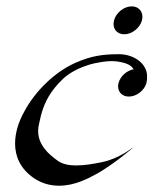

<svg xmlns="http://www.w3.org/2000/svg" viewBox="-20 -591 488 611"><path d="M431.8 -526.4C438.3 -550.8 423.2 -570.8 399.3 -570.8C374.8 -570.8 349.5 -550.8 342.9 -526.4C336.2 -501.5 351 -481.9 375.4 -481.9C399.4 -481.9 425.1 -501.5 431.8 -526.4ZM355.9 -395C375.5 -391.6 396.2 -386.7 405.1 -370.6C382.9 -366.2 363 -348.6 357.3 -327.1C356.3 -323.4 355.8 -319.7 355.8 -316.2C355.8 -297.5 369.5 -283.7 390.1 -283.7C414.5 -283.7 439.7 -303.2 446.1 -327.1C447.5 -332 448.1 -339.9 448.1 -346.9C448.1 -351 447.8 -354.9 447.4 -357.4C441.1 -394 401.8 -418.5 358.3 -418.5C308.5 -418.5 270.6 -413.6 220.1 -391.1C153.2 -361.8 91 -299.3 57.7 -236.8C48.4 -220.2 39.8 -201.2 34.5 -181.2C30.4 -165.9 28 -150.2 28 -134.4C28 -94.6 43.5 -55 86.8 -24.9C114 -5.9 142.7 0 168.5 0C217.4 0 260.6 -22.9 289.2 -38.6C332.8 -62.5 406.1 -121.1 401.7 -121.1C401.7 -121.1 359.7 -86.4 305.4 -75.2C277.5 -69.3 248.3 -64.5 222.4 -64.5C199.5 -64.5 179 -68.4 163.5 -79.6C135 -99.9 101.4 -129.6 101.4 -174.1C101.4 -182.2 102.5 -190.7 104.9 -199.7C107.2 -208.5 108.5 -216.8 110.6 -224.6C122.7 -270 142.9 -303.2 177.3 -336.9C196.8 -356.9 225.8 -372.1 252.7 -381.3C272.2 -388.7 290.6 -391.6 304.9 -394C318.6 -396 327.5 -396.5 334.8 -396.5C342.7 -396.5 348.4 -396 355.9 -395Z"/></svg>

Font: Pierce
Style: Oblique
Weight: 400
Italic angle: -15°
Version: Version 0.2.0